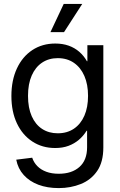

<svg xmlns="http://www.w3.org/2000/svg" viewBox="-20 -755 616 987"><path d="M282.2 211.9Q223.1 211.9 177.2 194.6Q131.3 177.2 101.8 144.5Q72.3 111.8 63.5 65.9L145.5 55.7Q153.8 80.6 172.1 99.1Q190.4 117.7 218 127.9Q245.6 138.2 282.2 138.2Q349.1 138.2 388.4 103.3Q427.7 68.4 427.7 2V-83H425.3Q408.7 -56.2 385.5 -36.4Q362.3 -16.6 332.3 -5.4Q302.2 5.9 263.7 5.9Q197.3 5.9 146.2 -27.6Q95.2 -61 66.9 -121.1Q38.6 -181.2 38.6 -261.7Q38.6 -342.3 66.9 -403.1Q95.2 -463.9 146.2 -497.6Q197.3 -531.2 264.2 -531.2Q302.2 -531.2 333 -520.3Q363.8 -509.3 387.5 -488.8Q411.1 -468.3 426.8 -440.4H429.2V-522.5H511.2V2.9Q511.2 78.1 479.5 124Q447.8 169.9 395.5 190.9Q343.3 211.9 282.2 211.9ZM276.9 -69.8Q325.2 -69.8 360.1 -93.5Q395 -117.2 413.8 -160.4Q432.6 -203.6 432.6 -262.2Q432.6 -320.8 413.8 -364.3Q395 -407.7 360.1 -431.9Q325.2 -456.1 276.9 -456.1Q231 -456.1 196.5 -433.1Q162.1 -410.2 143.1 -366.9Q124 -323.7 124 -262.2Q124 -200.7 143.1 -157.7Q162.1 -114.7 196.5 -92.3Q231 -69.8 276.9 -69.8ZM239.3 -589.8 307.6 -734.9H402.8L309.1 -589.8Z"/></svg>

Font: Inter 28pt
Style: Regular
Weight: 400
Designer: Rasmus Andersson
Foundry: rsms
Version: Version 4.001;git-66647c0bb